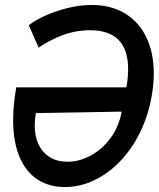

<svg xmlns="http://www.w3.org/2000/svg" viewBox="-20 -750 640 774"><path d="M600 -453.5Q600 -411.5 591.5 -363Q573 -257 520.8 -173.2Q468.5 -89.5 395 -42.8Q321.5 4 242 4Q177.5 4 130.5 -27Q83.5 -58 58.2 -118.8Q33 -179.5 33 -266.5Q33 -327.5 45.5 -398H489.5Q496.5 -436 496.5 -471.5Q496.5 -550 458 -589Q419.5 -628 343.5 -628Q281.5 -628 226.2 -605.8Q171 -583.5 136 -558L96 -648Q122.5 -669 164.5 -687.8Q206.5 -706.5 255.2 -718.2Q304 -730 350 -730Q427 -730 483.5 -696Q540 -662 570 -599.5Q600 -537 600 -453.5ZM120 -244.5Q120 -199.5 136.2 -166.5Q152.5 -133.5 182 -115.8Q211.5 -98 251.5 -98Q300.5 -98 347.2 -123.8Q394 -149.5 427 -195.5Q460 -241.5 470.5 -300L124.5 -294Q120 -268 120 -244.5Z"/></svg>

Font: JuliaMono
Style: Italic
Weight: 400
Italic angle: -9°
Monospace: yes
Designer: cormullion
Foundry: corm
Version: Version 0.057; ttfautohint (v1.8.4)